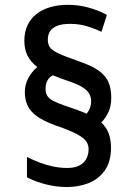

<svg xmlns="http://www.w3.org/2000/svg" viewBox="-20 -752 558 782"><path d="M252.4 9.8Q210.9 9.8 168.5 -0.7Q126 -11.2 89.8 -29.8V-112.8Q114.7 -100.1 141.8 -89.8Q168.9 -79.6 197.5 -73.7Q226.1 -67.9 254.9 -67.9Q282.2 -67.9 301.3 -76.9Q320.3 -85.9 330.6 -103.3Q340.8 -120.6 340.8 -145Q340.8 -162.1 331.1 -176.5Q321.3 -190.9 292.2 -206.3Q263.2 -221.7 204.6 -241.7Q158.2 -258.8 131.3 -277.8Q104.5 -296.9 92.8 -321Q81.1 -345.2 81.1 -376.5Q81.1 -407.2 95 -433.3Q108.9 -459.5 131.8 -479Q103.5 -501 91.3 -526.9Q79.1 -552.7 79.1 -585.4Q79.1 -622.1 92.3 -649.7Q105.5 -677.2 129.4 -695.6Q153.3 -713.9 185.5 -723.1Q217.8 -732.4 256.3 -732.4Q298.8 -732.4 339.6 -721.4Q380.4 -710.4 415.5 -691.4L393.1 -622.1Q370.6 -633.8 336.9 -644.3Q303.2 -654.8 266.1 -654.8Q233.4 -654.8 213.4 -647Q193.4 -639.2 184.1 -625Q174.8 -610.8 174.8 -590.3Q174.8 -572.8 182.6 -560.3Q190.4 -547.9 217.5 -534.9Q244.6 -522 302.2 -502Q355 -483.9 383.1 -463.4Q411.1 -442.9 422.1 -416.5Q433.1 -390.1 433.1 -355Q433.1 -320.8 421.9 -296.1Q410.6 -271.5 392.6 -252.9Q414.1 -232.4 423.1 -207.5Q432.1 -182.6 432.1 -150.4Q432.1 -93.3 407 -57.9Q381.8 -22.5 341.1 -6.3Q300.3 9.8 252.4 9.8ZM332.5 -289.1Q338.4 -295.4 342.5 -303.2Q346.7 -311 348.9 -320.6Q351.1 -330.1 351.1 -340.8Q351.1 -356.4 343.8 -369.9Q336.4 -383.3 317.9 -395.5Q299.3 -407.7 266.6 -418.9Q241.2 -427.7 226.3 -433.3Q211.4 -439 204.3 -441.7Q197.3 -444.3 194.8 -445.3Q185.1 -440.4 178.7 -432.4Q172.4 -424.3 168.9 -414.1Q165.5 -403.8 165.5 -390.6Q165.5 -373 172.6 -361.6Q179.7 -350.1 196.5 -341.3Q213.4 -332.5 243.7 -321.8Q271.5 -312.5 289.1 -306.2Q306.6 -299.8 316.7 -295.7Q326.7 -291.5 332.5 -289.1Z"/></svg>

Font: Comme Medium
Style: Regular
Weight: 500
Version: Version 1.000;gftools[0.9.27]